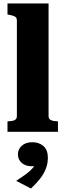

<svg xmlns="http://www.w3.org/2000/svg" viewBox="-20 -757 368 1103"><path d="M259 -737V-90Q259 -72 274.5 -66Q290 -60 312 -60H313V0H23V-60H24Q47 -60 62 -66Q77 -72 77 -90V-639Q77 -650 72.5 -656Q68 -662 58 -665.5Q48 -669 32 -672L23 -674V-737ZM158 326 73 282Q102 263 126.5 245.5Q151 228 167 209.5Q183 191 185 172L199 190Q192 195 183 196.5Q174 198 162 198Q127 198 105 179Q83 160 83 130Q83 100 105.5 80Q128 60 166 60Q204 60 229.5 82Q255 104 255 149Q255 181 244 210.5Q233 240 211 268.5Q189 297 158 326Z"/></svg>

Font: Roboto Serif 36pt
Style: Bold
Weight: 700
Version: Version 1.008